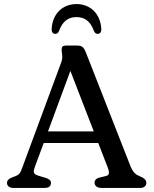

<svg xmlns="http://www.w3.org/2000/svg" viewBox="-20 -924 758 944"><path d="M251 -757.5C259 -757.5 266.5 -761 270.5 -772.5C287.5 -819 315 -840 356 -840C397 -840 424.5 -819 441.5 -772.5C445.5 -761 453.5 -757.5 461 -757.5C472 -757.5 479 -767 478 -782.5C474 -855 425.5 -904 356 -904C286.5 -904 238 -855 234 -782.5C233 -767 240 -757.5 251 -757.5ZM669.5 -56.5C647 -65.5 634.5 -74.5 620.5 -109.5L403.5 -663C392 -692.5 384 -700 357.5 -700H305.5C289 -700 283 -694.5 283 -679C283 -664 291 -644.5 281.5 -618.5L92 -106.5C81 -77.5 79 -67 57 -58.5L39 -51.5C22.5 -45 14.5 -37 14.5 -24.5C14.5 -8.5 28 0 45 0H199C220.5 0 230.5 -8.5 230.5 -25C230.5 -37.5 220.5 -44.5 204.5 -49.5L171 -59.5C139 -69 142.5 -79.5 155.5 -115L195 -221H463L509.5 -101C520.5 -72 516.5 -62.5 500.5 -58.5L471 -51.5C456 -48 445 -40 445 -26C445 -8 461 0 478.5 0H669C691.5 0 699.5 -12.5 699.5 -25C699.5 -37 691 -48 669.5 -56.5ZM326 -575.5 441 -278H216Z"/></svg>

Font: dr Title
Style: Regular
Weight: 400
Version: Version 1.000;hotconv 1.0.109;makeotfexe 2.5.65596